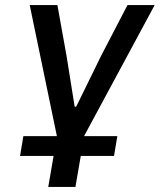

<svg xmlns="http://www.w3.org/2000/svg" viewBox="-20 -536 640 756"><path d="M191 78H59L72 0H204L97 -516H206L242 -316L274 -116H280L378 -316L482 -516H589L311 0H442L429 78H298L277 200H170Z"/></svg>

Font: IBM Plex Mono Medium
Style: Italic
Weight: 500
Italic angle: -9°
Monospace: yes
Designer: Mike Abbink, Paul van der Laan, Pieter van Rosmalen
Foundry: Bold Monday
Version: Version 2.3